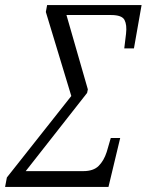

<svg xmlns="http://www.w3.org/2000/svg" viewBox="-70 -734 576 754"><path d="M-50 0 -43 -37 210 -357 110 -687 115 -714H486L456 -544H418L425 -602Q429 -636 419 -655.5Q409 -675 366 -675H191L275 -383L272 -369L31 -62H257Q297 -62 317.5 -82.5Q338 -103 349 -137L365 -192H402L356 0Z"/></svg>

Font: Noto Serif ExtraCondensed Light
Style: Italic
Weight: 300
Width: 2
Italic angle: -12°
Designer: Monotype Design Team
Foundry: Monotype Imaging Inc.
Version: Version 2.014; ttfautohint (v1.8.4.7-5d5b)